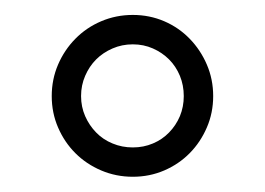

<svg xmlns="http://www.w3.org/2000/svg" viewBox="-20 -713 348 252"><path d="M221.2 -586.9Q221.2 -601.1 216.1 -613.5Q210.9 -626 201.9 -635Q192.9 -644 180.7 -649.4Q168.5 -654.8 154.3 -654.8Q140.1 -654.8 127.7 -649.4Q115.2 -644 106.2 -635Q97.2 -626 91.8 -613.5Q86.4 -601.1 86.4 -586.9Q86.4 -572.8 91.8 -560.5Q97.2 -548.3 106.2 -539.1Q115.2 -529.8 127.7 -524.7Q140.1 -519.5 154.3 -519.5Q168.5 -519.5 180.7 -524.7Q192.9 -529.8 201.9 -539.1Q210.9 -548.3 216.1 -560.5Q221.2 -572.8 221.2 -586.9ZM259.8 -586.9Q259.8 -564.9 251.5 -545.7Q243.2 -526.4 229 -512Q214.8 -497.6 195.6 -489.3Q176.3 -481 154.3 -481Q132.3 -481 112.8 -489.3Q93.3 -497.6 78.9 -512Q64.5 -526.4 56.2 -545.7Q47.9 -564.9 47.9 -586.9Q47.9 -608.9 56.2 -628.2Q64.5 -647.5 78.9 -662.1Q93.3 -676.8 112.8 -685.1Q132.3 -693.4 154.3 -693.4Q176.3 -693.4 195.6 -685.1Q214.8 -676.8 229 -662.1Q243.2 -647.5 251.5 -628.2Q259.8 -608.9 259.8 -586.9Z"/></svg>

Font: Doulos SIL CyrE
Style: Regular
Weight: 400
Designer: Walt Agee, Victor Gaultney, Peter Martin, Debbi Hosken, Becca Hirsbrunner
Foundry: SIL International
Version: Version 5.000